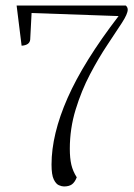

<svg xmlns="http://www.w3.org/2000/svg" viewBox="-20 -661 482 693"><path d="M211 12Q203 12 192.5 7.5Q182 3 174 -13.5Q166 -30 166 -67Q166 -176 224 -307.5Q282 -439 408 -603L94 -614L89 -518Q87 -498 58 -496L40 -641H434Q441 -635 441 -626Q441 -611 420 -578.5Q399 -546 367.5 -499Q336 -452 305 -393Q274 -334 253 -265.5Q232 -197 232 -124Q232 -90 237.5 -66.5Q243 -43 257 -21Q250 -3 239.5 4.5Q229 12 211 12Z"/></svg>

Font: Petrona ExtraLight
Style: Regular
Weight: 200
Designer: Ringo R. Seeber
Foundry: Ringo R. Seeber
Version: Version 2.001; ttfautohint (v1.8.3)